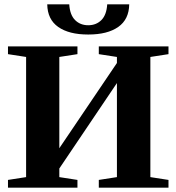

<svg xmlns="http://www.w3.org/2000/svg" viewBox="-20 -870 817 890"><path d="M17 0V-36L101 -49V-606L17 -619V-655H339V-619L255 -606V-183L522 -578V-606L438 -619V-655H761V-619L677 -606V-49L761 -36V0H438V-36L522 -49V-485L255 -89V-49L339 -36V0ZM390 -710H388Q300 -710 250 -745Q200 -780 199 -850H301Q304 -801 328 -777Q352 -753 389 -753Q426 -753 450 -777Q474 -801 477 -850H579Q578 -780 528 -745Q478 -710 390 -710Z"/></svg>

Font: Libra Serif Modern
Style: Bold
Weight: 700
Designer: Stefan Peev, Context Ltd
Foundry: Ascender Corporation
Version: Version 1.000